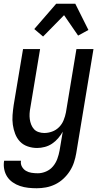

<svg xmlns="http://www.w3.org/2000/svg" viewBox="-31 -782 551 1025"><path d="M165 223Q142 223 119.5 220.5Q97 218 76 211Q55 204 37 191.5Q19 179 7.5 161.5Q-4 144 -8.5 121.5Q-13 99 -9 76H81Q78 93 86 107.5Q94 122 107.5 130Q121 138 137.5 140.5Q154 143 171 143Q193 143 215 133.5Q237 124 252 106Q267 88 275 66Q283 44 287 22L304 -79Q294 -61 279.5 -44Q265 -27 247 -15Q229 -3 208 2.5Q187 8 167 8Q141 8 116.5 -0.5Q92 -9 75.5 -26.5Q59 -44 50 -67.5Q41 -91 37.5 -116Q34 -141 36 -167.5Q38 -194 42 -221L92 -520H183L131 -207Q128 -192 127 -176.5Q126 -161 128 -146Q130 -131 135.5 -117Q141 -103 150.5 -92.5Q160 -82 175 -77Q190 -72 205 -72Q226 -72 247 -79.5Q268 -87 284 -103Q300 -119 308.5 -140Q317 -161 321 -182L377 -520H468L376 36Q372 60 364 84.5Q356 109 341.5 131.5Q327 154 307 172.5Q287 191 263 202.5Q239 214 214 218.5Q189 223 165 223ZM199 -587 152 -627 269 -762H371L441 -622L386 -592L311 -701Z"/></svg>

Font: Iosevka Medium
Style: Italic
Weight: 500
Italic angle: -9°
Monospace: yes
Designer: Belleve Invis
Foundry: Belleve Invis
Version: Version 32.5.0; ttfautohint (v1.8.4)